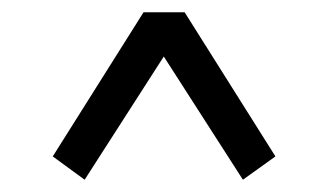

<svg xmlns="http://www.w3.org/2000/svg" viewBox="-20 -473 533 313"><path d="M66 -218 214 -453H281L429 -218L376 -180L227 -412H267L118 -180Z"/></svg>

Font: Lisu Bosa
Style: Bold
Weight: 700
Designer: David Morse, Annie Olsen, Victor Gaultney, Frank Grießhammer (Latin)
Foundry: SIL International
Version: Version 2.000